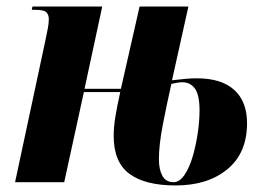

<svg xmlns="http://www.w3.org/2000/svg" viewBox="-20 -556 805 586"><path d="M516 10Q423 10 375 -25.5Q327 -61 327 -141Q327 -168 332 -199Q337 -230 347 -275H236L176 0H26L118 -430Q123 -454 126 -469.5Q129 -485 129 -498Q129 -511 121.5 -518.5Q114 -526 88 -526H77L79 -536H292L238 -285H349L406 -536H555L505 -311Q530 -314 547.5 -315.5Q565 -317 581 -317Q656 -317 695 -281.5Q734 -246 734 -180Q734 -89 674 -39.5Q614 10 516 10ZM510 0Q528 0 543 -22Q558 -44 568 -78Q578 -112 583.5 -149.5Q589 -187 589 -219Q589 -266 575 -285.5Q561 -305 536 -305Q525 -305 503 -300Q488 -233 476.5 -173Q465 -113 465 -70Q465 -39 475.5 -19.5Q486 0 510 0Z"/></svg>

Font: Noto Serif Display ExtraCondensed ExtraBold
Style: Italic
Weight: 800
Width: 2
Italic angle: -12°
Designer: Monotype Design Team
Foundry: Monotype Imaging Inc.
Version: Version 2.009